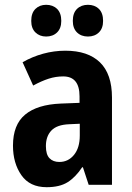

<svg xmlns="http://www.w3.org/2000/svg" viewBox="-20 -769 549 799"><path d="M252 -558Q346 -558 396 -509.5Q446 -461 446 -363V0H349L325 -73H322Q294 -31 261 -10.5Q228 10 174 10Q104 10 69 -40Q34 -90 34 -163Q34 -250 84.5 -292Q135 -334 233 -338L311 -341V-368Q311 -451 243 -451Q212 -451 182.5 -441.5Q153 -432 118 -413L74 -510Q114 -533 159.5 -545.5Q205 -558 252 -558ZM268 -252Q217 -250 194 -226Q171 -202 171 -161Q171 -126 186 -110.5Q201 -95 227 -95Q264 -95 288 -124.5Q312 -154 312 -205V-254ZM110 -682Q110 -715 127.5 -732Q145 -749 172 -749Q200 -749 217.5 -732Q235 -715 235 -682Q235 -651 217.5 -634Q200 -617 172 -617Q145 -617 127.5 -634Q110 -651 110 -682ZM283 -682Q283 -715 300.5 -732Q318 -749 346 -749Q374 -749 391.5 -732Q409 -715 409 -682Q409 -651 391.5 -634Q374 -617 346 -617Q318 -617 300.5 -634Q283 -651 283 -682Z"/></svg>

Font: Noto Sans Gurmukhi Condensed
Style: Bold
Weight: 700
Width: 3
Designer: Jelle Bosma - Monotype Design Team
Foundry: Monotype Imaging Inc.
Version: Version 2.004; ttfautohint (v1.8.4.7-5d5b)